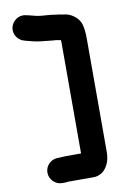

<svg xmlns="http://www.w3.org/2000/svg" viewBox="-106 -846 701 1111"><g transform="rotate(-10 244.5 -290.5)"><path d="M302.8 -608.7C303.1 -604.7 303.5 -596.4 303.5 -589V57.5H215C200.4 57.5 187.6 59.5 176 59.5H167C126.4 59.5 92.5 92.3 92.5 133C92.5 173.5 126.1 207.5 167 207.5H176C185 207.5 193.8 206.9 202.9 205.5H352C383.4 205.5 410.4 188.1 424.2 167.2C442 143.7 451.5 113.1 451.5 73V-590C451.5 -625.5 448.9 -663.4 436.3 -690.4C421.4 -720.2 386.6 -747.1 346.6 -751.4L329.1 -754.3C322.4 -755.4 316.2 -757.5 310 -757.5C305.8 -757.5 303.3 -757.8 301.9 -758.2C286.8 -761.5 266.2 -763.3 249.9 -764.5L223 -766.5C210.3 -767.5 194 -769.3 184.2 -772.1L159.9 -778.2C153.5 -779.6 147.2 -782 140.2 -783.3L129.9 -785.2C86.3 -797.1 49.4 -766.3 40.4 -733.3C28.6 -689.5 57.4 -652 92.8 -642.9L102.4 -640C102.5 -640 102.8 -639.9 103 -639.9L126.7 -633.9C150.8 -626.8 180.5 -621.6 209.9 -619.6L236.8 -616.6C247.9 -615.7 261 -613.8 273.5 -613.5C283.1 -611.3 294.1 -610.2 302.8 -608.7Z"/></g></svg>

Font: Smoothie
Style: SeBd
Weight: 600
Foundry: Cannot Into Space Fonts
Version: Version 0.8